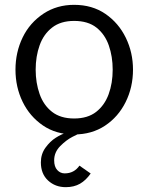

<svg xmlns="http://www.w3.org/2000/svg" viewBox="-20 -546 612 794"><path d="M252 228Q208.5 228 178.8 200.5Q149 173 149 125.5Q149 91 168 64.8Q187 38.5 210.8 23.5Q234.5 8.5 255.5 2.5H317.5Q305.5 6.5 279.8 19.8Q254 33 229 58.2Q204 83.5 204 117Q204 143.5 216.8 157.2Q229.5 171 247.5 171Q286.5 171 308.5 139L355 171.5Q335.5 199.5 310.8 213.8Q286 228 252 228ZM286.5 10Q212 10 157.5 -27.2Q103 -64.5 73.5 -125.2Q44 -186 44 -258Q44 -329.5 73.5 -390.8Q103 -452 160.5 -490Q215.5 -526 286.5 -526Q361.5 -526 416 -488.5Q470.5 -451 500.2 -390Q530 -329 530 -258Q530 -185 499.5 -123.8Q469 -62.5 414.2 -26.2Q359.5 10 286.5 10ZM286.5 -56Q342.5 -56 377.5 -83.2Q412.5 -110.5 429.2 -156.2Q446 -202 446 -258Q446 -312 430 -358Q414 -404 379 -431.8Q344 -459.5 286.5 -459.5Q231 -459.5 195.8 -432.2Q160.5 -405 144 -359Q127.5 -313 127.5 -258Q127.5 -203.5 143.8 -157.2Q160 -111 195.2 -83.5Q230.5 -56 286.5 -56Z"/></svg>

Font: Acari Sans
Style: Regular
Weight: 400
Designer: Alfredo Marco Pradil and Stefan Peev (font) & Cristiano Sobral (main changes)
Foundry: Alfredo Marco Pradil and Stefan Peev (font) & Cristiano Sobral (main changes)
Version: Version 1.063; ttfautohint (v1.8.3)